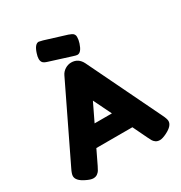

<svg xmlns="http://www.w3.org/2000/svg" viewBox="-219 -1115 1203 1278"><g transform="rotate(-30 382.5 -475.5)"><path d="M446 -756Q437 -756 416 -763L251 -815Q224 -823 216 -834Q208 -845 208 -861.5Q208 -878 216 -902Q235 -961 265 -961Q269 -961 295 -954L460 -903Q474 -898 482 -894Q503 -884 503 -861.5Q503 -839 495 -815Q476 -756 446 -756ZM463 -681 733 -123Q750 -89 750 -72Q750 -36 692 -7Q658 10 638.5 10Q619 10 606.5 1Q594 -8 588.5 -18Q583 -28 573 -48L521 -156H244L192 -48Q182 -28 176.5 -19Q171 -10 158.5 -0.5Q146 9 126.5 9Q107 9 73 -8Q15 -36 15 -72Q15 -89 32 -123L302 -682Q313 -705 335.5 -719Q358 -733 383 -733Q437 -733 463 -681ZM382 -441 316 -304H449Z"/></g></svg>

Font: Fredoka One
Style: Regular
Weight: 400
Version: Version 1.001;April 7, 2020;FontCreator 12.0.0.2522 64-bit